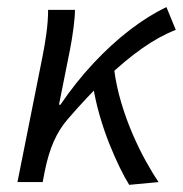

<svg xmlns="http://www.w3.org/2000/svg" viewBox="-20 -514 516 542"><path d="M29.3 0 99.8 -353.4Q105.8 -382.7 110.8 -418.5Q115.8 -454.3 115.8 -486.1H191.6Q191.6 -466.8 187.6 -435.8Q183.6 -404.7 177.6 -374L146.5 -218.3H150.5Q194.2 -282.4 244.5 -336.2Q294.8 -389.9 347.2 -430Q399.7 -470.1 449.8 -494L476.2 -429.7Q430.4 -412 381.7 -377.8Q332.9 -343.5 280.4 -293.4Q227.9 -243.3 171.5 -177.9Q148 -151 132.2 -115.7Q116.4 -80.4 106.5 -31.3L100.5 0ZM344.7 7.8Q332.3 -12 317.6 -42.2Q302.9 -72.4 288 -109.7Q273.2 -147 261.3 -188.2Q249.5 -229.4 242.7 -270.9L302.3 -317.2Q308.4 -270.8 322.2 -224.5Q336 -178.1 354.3 -135.7Q372.6 -93.3 392.1 -58.4Q411.5 -23.5 427.5 0Z"/></svg>

Font: Source Sans 3
Style: Italic
Weight: 200
Italic angle: -11°
Designer: Paul D. Hunt
Foundry: Adobe
Version: Version 3.046;hotconv 1.0.118;makeotfexe 2.5.65603